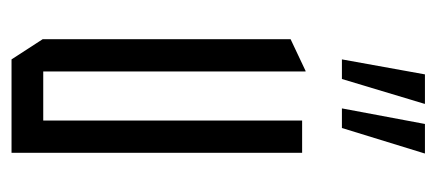

<svg xmlns="http://www.w3.org/2000/svg" viewBox="-232 -525 757 333"><g transform="rotate(90 146.5 -358.5)"><path d="M189 0V-504H245V0H190ZM83 0 48 -54V-55H189V0ZM48 -55V-484L103 -510H104V-55ZM168 -573 195 -717H246V-716L202 -573ZM83 -573 109 -717H160V-716L117 -573Z"/></g></svg>

Font: Foldit Thin Light
Style: Regular
Weight: 300
Version: Version 1.003